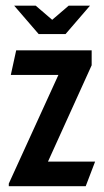

<svg xmlns="http://www.w3.org/2000/svg" viewBox="-20 -644 360 664"><path d="M29.1 -624.3H103.6L160.5 -575.5L217.4 -624.3H291.2L206.6 -526.1H113.8ZM10.4 -9 182 -384.9H17.4L36 -470H297V-418.3L145.9 -85.1H308.9L276.4 0H10.4Z"/></svg>

Font: Smooch Sans Thin
Style: Regular
Weight: 100
Designer: Robert E. Leuschke
Foundry: Robert E. Leuschke
Version: Version 1.010